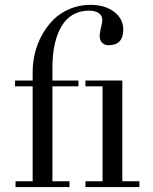

<svg xmlns="http://www.w3.org/2000/svg" viewBox="-20 -758 618 778"><path d="M41 -408.2V-431.6H112.3V-465.8Q112.3 -504.4 121.6 -543Q130.9 -581.5 150.4 -616.7Q169.9 -651.9 197.3 -679Q224.6 -706.1 263.2 -722.2Q301.8 -738.3 346.2 -738.3Q405.8 -738.3 442.6 -710Q479.5 -681.6 479.5 -638.7Q479.5 -574.7 419.9 -574.7Q403.8 -574.7 393.8 -585Q383.8 -595.2 383.8 -613.3Q383.8 -623 390.1 -649.9Q394.5 -667 394.5 -676.8Q394.5 -694.8 380.1 -704.8Q365.7 -714.8 341.3 -714.8Q267.6 -714.8 230 -652.6Q192.4 -590.3 192.4 -483.4V-431.6H297.9V-408.2H192.4V-23.4H261.7V0H43V-23.4H112.3V-408.2ZM326.2 0V-23.4H395.5V-408.2H326.2V-431.6H475.6V-23.4H544.9V0Z"/></svg>

Font: Theano Didot
Style: Regular
Weight: 400
Designer: Alexey Kryukov
Version: Version 2.0